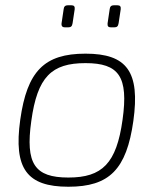

<svg xmlns="http://www.w3.org/2000/svg" viewBox="-20 -698 599 730"><path d="M251 -678H238C228 -678 223 -673 222 -663L214 -609C213 -598 218 -594 227 -594H239C250 -594 254 -598 256 -610L264 -663C265 -673 262 -678 251 -678ZM426 -678H413C403 -678 398 -673 397 -663L389 -609C388 -598 392 -594 402 -594H414C425 -594 429 -598 431 -610L439 -663C440 -673 437 -678 426 -678ZM305 -494C148 -494 83 -427 57 -243C31 -57 82 12 240 12C396 12 461 -54 487 -238C513 -425 463 -494 305 -494ZM305 -458C432 -458 469 -407 446 -243C423 -77 369 -23 240 -23C112 -23 76 -75 99 -238C122 -406 176 -458 305 -458Z"/></svg>

Font: Exo 2 Extra Light
Style: Italic
Weight: 250
Italic angle: -8°
Designer: Natanael Gama
Version: Version 1.001;PS 001.001;hotconv 1.0.88;makeotf.lib2.5.64775